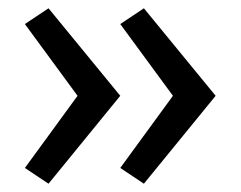

<svg xmlns="http://www.w3.org/2000/svg" viewBox="-20 -567 580 463"><path d="M97 -547 40 -509 167 -336 40 -162 97 -124 270 -336ZM270 -162 327 -124 500 -336 327 -547 270 -509 397 -336Z"/></svg>

Font: LT Wave Alt
Style: Regular
Weight: 400
Designer: Daniel Lyons
Version: Version 2.5 (Glyphs App)